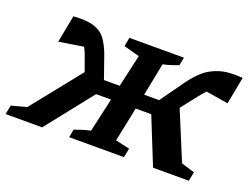

<svg xmlns="http://www.w3.org/2000/svg" viewBox="-107 -715 1161 893"><g transform="rotate(20 473.5 -268.5)"><path d="M162 0H-19L-10 -45L65 -65L260 -309L233 -384Q226 -403 217 -419L96 -400L122 -535Q188 -540 225 -527.5Q262 -515 281.5 -488Q301 -461 316 -422L357 -305H435L471 -465L393 -486L401 -530H671L663 -490Q641 -482 626 -477Q611 -472 588 -467L556 -305H630L715 -424Q738 -456 767.5 -483.5Q797 -511 842.5 -526Q888 -541 960 -535L934 -400L824 -418Q809 -402 793 -382L732 -304L831 -65L897 -45L888 0H711L618 -231H541L506 -61L576 -45L567 0H296L303 -40Q324 -47 341.5 -53Q359 -59 381 -63L419 -231H345Z"/></g></svg>

Font: Piazzolla SC SemiBold
Style: Italic
Weight: 600
Italic angle: -11.3°
Designer: Juan Pablo del Peral
Foundry: Huerta Tipografica
Version: Version 1.330